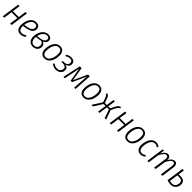

<svg xmlns="http://www.w3.org/2000/svg" viewBox="779 -2897 5271 5271"><g transform="rotate(45 3414.5 -261.5)"><path d="M341 0 376 -247H148L113 0H57L131 -523H187L154 -295H383L415 -523H471L397 0Z M636 -206V-188Q636 -111 666 -74.5Q696 -38 749 -38Q785 -38 816 -50.5Q847 -63 883 -89L908 -51Q869 -20 829.5 -4.5Q790 11 745 11Q665 11 621.5 -41Q578 -93 578 -187Q578 -271 605.5 -351Q633 -431 689.5 -482.5Q746 -534 829 -534Q895 -534 932 -499.5Q969 -465 969 -411Q969 -315 881.5 -267.5Q794 -220 636 -206ZM640 -251Q777 -263 844 -300Q911 -337 911 -409Q911 -444 890 -465.5Q869 -487 826 -487Q746 -487 699.5 -418Q653 -349 640 -251Z M1429 -422Q1429 -332 1326 -287Q1366 -272 1389.5 -241.5Q1413 -211 1413 -168Q1413 -111 1387 -70.5Q1361 -30 1319 -9.5Q1277 11 1228 11Q1143 11 1092 -44.5Q1041 -100 1041 -203Q1041 -281 1071.5 -357.5Q1102 -434 1161 -484Q1220 -534 1300 -534Q1358 -534 1393.5 -504Q1429 -474 1429 -422ZM1107 -285Q1239 -290 1306.5 -322.5Q1374 -355 1374 -420Q1374 -453 1353.5 -471Q1333 -489 1296 -489Q1225 -489 1175 -430Q1125 -371 1107 -285ZM1100 -242Q1098 -220 1098 -205Q1098 -127 1131 -81.5Q1164 -36 1228 -36Q1285 -36 1320 -71.5Q1355 -107 1355 -168Q1355 -238 1282 -270Q1213 -248 1100 -242Z M1511 -189Q1511 -267 1536 -346.5Q1561 -426 1616.5 -480Q1672 -534 1757 -534Q1837 -534 1880.5 -481.5Q1924 -429 1924 -335Q1924 -258 1899 -178Q1874 -98 1819 -43.5Q1764 11 1678 11Q1598 11 1554.5 -42Q1511 -95 1511 -189ZM1866 -339Q1866 -412 1838 -449.5Q1810 -487 1756 -487Q1689 -487 1647 -438Q1605 -389 1587 -320Q1569 -251 1569 -185Q1569 -112 1597.5 -74.5Q1626 -37 1680 -37Q1746 -37 1787.5 -85.5Q1829 -134 1847.5 -203.5Q1866 -273 1866 -339Z M2332 -411Q2332 -357 2300 -322.5Q2268 -288 2209 -277Q2259 -271 2288.5 -242Q2318 -213 2318 -164Q2318 -120 2296.5 -80Q2275 -40 2229.5 -14.5Q2184 11 2116 11Q2015 11 1952 -56L1985 -91Q2039 -37 2117 -37Q2190 -37 2224.5 -74Q2259 -111 2259 -163Q2259 -208 2226 -230Q2193 -252 2136 -252H2081L2093 -297H2137Q2202 -297 2238 -327.5Q2274 -358 2274 -408Q2274 -446 2251.5 -467Q2229 -488 2187 -488Q2148 -488 2118.5 -477Q2089 -466 2050 -443L2026 -478Q2067 -506 2106.5 -520Q2146 -534 2192 -534Q2254 -534 2293 -500.5Q2332 -467 2332 -411Z M2881 0H2828L2848 -309Q2854 -390 2863 -466L2679 -65H2626L2557 -468Q2544 -385 2528 -306L2464 0H2410L2525 -523H2594L2660 -123L2842 -523H2914Z M3032 -189Q3032 -267 3057 -346.5Q3082 -426 3137.5 -480Q3193 -534 3278 -534Q3358 -534 3401.5 -481.5Q3445 -429 3445 -335Q3445 -258 3420 -178Q3395 -98 3340 -43.5Q3285 11 3199 11Q3119 11 3075.5 -42Q3032 -95 3032 -189ZM3387 -339Q3387 -412 3359 -449.5Q3331 -487 3277 -487Q3210 -487 3168 -438Q3126 -389 3108 -320Q3090 -251 3090 -185Q3090 -112 3118.5 -74.5Q3147 -37 3201 -37Q3267 -37 3308.5 -85.5Q3350 -134 3368.5 -203.5Q3387 -273 3387 -339Z M4128 -490Q4093 -476 4075 -459Q4057 -442 4034 -397L3972 -273L4070 0H4012L3925 -253H3846L3811 0H3758L3794 -253H3718L3559 0H3496L3675 -278L3623 -421Q3611 -454 3599.5 -467Q3588 -480 3563 -491L3581 -534Q3618 -521 3636 -503Q3654 -485 3668 -449L3723 -299H3800L3832 -523H3885L3853 -299H3929L3997 -431Q4021 -478 4045 -498.5Q4069 -519 4111 -534Z M4491 0 4526 -247H4298L4263 0H4207L4281 -523H4337L4304 -295H4533L4565 -523H4621L4547 0Z M4728 -189Q4728 -267 4753 -346.5Q4778 -426 4833.5 -480Q4889 -534 4974 -534Q5054 -534 5097.5 -481.5Q5141 -429 5141 -335Q5141 -258 5116 -178Q5091 -98 5036 -43.5Q4981 11 4895 11Q4815 11 4771.5 -42Q4728 -95 4728 -189ZM5083 -339Q5083 -412 5055 -449.5Q5027 -487 4973 -487Q4906 -487 4864 -438Q4822 -389 4804 -320Q4786 -251 4786 -185Q4786 -112 4814.5 -74.5Q4843 -37 4897 -37Q4963 -37 5004.5 -85.5Q5046 -134 5064.5 -203.5Q5083 -273 5083 -339Z M5617 -480 5585 -446Q5564 -466 5541 -476Q5518 -486 5488 -486Q5423 -486 5381.5 -439.5Q5340 -393 5321 -324Q5302 -255 5302 -186Q5302 -112 5331 -75Q5360 -38 5413 -38Q5444 -38 5471 -49Q5498 -60 5528 -82L5552 -43Q5486 11 5409 11Q5332 11 5287.5 -41.5Q5243 -94 5243 -189Q5243 -269 5269 -348.5Q5295 -428 5350.5 -481Q5406 -534 5489 -534Q5528 -534 5559 -521Q5590 -508 5617 -480Z M6308 -411Q6308 -393 6305 -373L6252 0H6196L6248 -370Q6251 -391 6251 -408Q6251 -486 6193 -486Q6152 -486 6113.5 -441.5Q6075 -397 6035 -319L5989 0H5933L5985 -370Q5988 -391 5988 -409Q5988 -486 5930 -486Q5888 -486 5849.5 -440.5Q5811 -395 5771 -315L5727 0H5671L5745 -523H5792L5779 -397Q5852 -534 5943 -534Q5990 -534 6017.5 -500.5Q6045 -467 6045 -406Q6119 -534 6207 -534Q6254 -534 6281 -501Q6308 -468 6308 -411Z M6787 -198Q6787 -145 6765 -97.5Q6743 -50 6696.5 -19.5Q6650 11 6579 11Q6510 11 6437 -16L6509 -523H6565L6540 -346H6615Q6702 -346 6744.5 -306.5Q6787 -267 6787 -198ZM6729 -199Q6729 -300 6612 -300H6533L6498 -49Q6542 -36 6579 -36Q6657 -36 6693 -84Q6729 -132 6729 -199Z"/></g></svg>

Font: Fira Sans Condensed Light
Style: Italic
Weight: 300
Width: 3
Italic angle: -8°
Designer: Carrois Corporate & Edenspiekermann AG
Foundry: Carrois Corporate GbR & Edenspiekermann AG
Version: Version 4.203